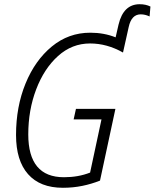

<svg xmlns="http://www.w3.org/2000/svg" viewBox="-20 -880 733 910"><path d="M454 -24 527 -364H340L329 -314H461L407 -62Q351 -40 283 -40Q114 -40 114 -243Q114 -358 151.5 -456.5Q189 -555 255 -614.5Q321 -674 407 -674Q487 -674 563 -631L590 -752Q603 -812 647 -812Q668 -812 689 -802L693 -849Q671 -860 642 -860Q565 -860 542 -764L528 -703Q473 -725 408 -725Q305 -725 225.5 -659.5Q146 -594 101 -484Q56 -374 56 -240Q56 -119 113 -54.5Q170 10 278 10Q326 10 370 1Q414 -8 454 -24Z"/></svg>

Font: Noto Sans UI SemiCondensed Light
Style: Italic
Weight: 300
Width: 4
Designer: Monotype Design Team
Foundry: Monotype Imaging Inc.
Version: 1.001